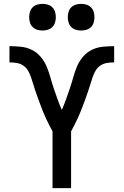

<svg xmlns="http://www.w3.org/2000/svg" viewBox="-20 -974 640 994"><path d="M252 0V-294Q243 -310 234.5 -327Q226 -344 218 -361Q210 -378 203 -395.5Q196 -413 189.5 -430.5Q183 -448 176.5 -465.5Q170 -483 164 -501Q158 -519 152.5 -537Q147 -555 141 -573Q135 -591 125.5 -607.5Q116 -624 100.5 -634.5Q85 -645 66.5 -648Q48 -651 29 -651V-735Q58 -735 88 -732Q118 -729 144.5 -716Q171 -703 190.5 -680Q210 -657 221.5 -629.5Q233 -602 241 -573Q249 -544 258.5 -516Q268 -488 278 -460Q288 -432 300 -405Q312 -432 322 -460Q332 -488 341.5 -516Q351 -544 359 -573Q367 -602 378.5 -629.5Q390 -657 409.5 -680Q429 -703 455.5 -716Q482 -729 512 -732Q542 -735 571 -735V-651Q552 -651 533.5 -648Q515 -645 499.5 -634.5Q484 -624 474.5 -607.5Q465 -591 459 -573Q453 -555 447.5 -537Q442 -519 436 -501Q430 -483 423.5 -465.5Q417 -448 410.5 -430.5Q404 -413 397 -395.5Q390 -378 382 -361Q374 -344 365.5 -327Q357 -310 348 -294V0ZM400 -816Q386 -816 372.5 -820Q359 -824 349 -834Q339 -844 335 -857.5Q331 -871 331 -885Q331 -899 335 -912.5Q339 -926 349 -936Q359 -946 372.5 -950Q386 -954 400 -954Q414 -954 427.5 -950Q441 -946 451 -936Q461 -926 465 -912.5Q469 -899 469 -885Q469 -871 465 -857.5Q461 -844 451 -834Q441 -824 427.5 -820Q414 -816 400 -816ZM200 -816Q186 -816 172.5 -820Q159 -824 149 -834Q139 -844 135 -857.5Q131 -871 131 -885Q131 -899 135 -912.5Q139 -926 149 -936Q159 -946 172.5 -950Q186 -954 200 -954Q214 -954 227.5 -950Q241 -946 251 -936Q261 -926 265 -912.5Q269 -899 269 -885Q269 -871 265 -857.5Q261 -844 251 -834Q241 -824 227.5 -820Q214 -816 200 -816Z"/></svg>

Font: Iosevka Curly Medium Extended
Style: Regular
Weight: 500
Width: 7
Monospace: yes
Designer: Belleve Invis
Foundry: Belleve Invis
Version: Version 11.1.0; ttfautohint (v1.8.3)